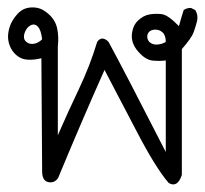

<svg xmlns="http://www.w3.org/2000/svg" viewBox="-20 -320 549 514"><path d="M431.6 169.9Q396.5 128.9 347.2 34.2Q297.9 -60.5 259.8 -132.8Q227.5 -60.5 196.8 11.2Q166 83 135.7 156.2Q126 170.9 109.4 167.5Q92.8 164.1 92.8 138.7L90.8 -164.1Q71.3 -159.2 54.2 -160.2Q37.1 -161.1 24.4 -171.9Q11.7 -182.6 5.9 -198.2Q0 -213.9 2 -230Q3.9 -246.1 10.3 -258.8Q16.6 -271.5 27.3 -283.2Q38.1 -294.9 51.8 -298.3Q65.4 -301.8 80.6 -298.8Q95.7 -295.9 112.3 -280.3Q128.9 -264.6 133.3 -242.7Q137.7 -220.7 134.8 -195.3V42Q162.1 -20.5 191.4 -82Q220.7 -143.6 240.2 -208Q252.9 -225.6 270.5 -208Q311.5 -132.8 423.8 86.9V-158.2Q409.2 -156.2 389.6 -157.7Q370.1 -159.2 350.6 -181.2Q331.1 -203.1 333 -227.1Q335 -251 349.1 -264.6Q363.3 -278.3 379.4 -281.2Q395.5 -284.2 412.6 -282.2Q429.7 -280.3 459 -250Q464.8 -271.5 471.7 -293Q479.5 -298.8 491.2 -298.8L502.9 -293Q510.7 -280.3 507.8 -264.6Q503.9 -249 498.5 -233.9Q493.2 -218.8 466.8 -188.5V148.4Q455.1 183.6 431.6 169.9ZM423.8 -208Q423.8 -225.6 415 -233.4Q406.2 -241.2 395 -240.7Q383.8 -240.2 378.4 -233.9Q373 -227.5 374.5 -218.3Q376 -209 384.8 -204.1Q393.6 -199.2 405.3 -201.2Q417 -203.1 423.8 -208ZM92.8 -214.8Q89.8 -240.2 81.1 -249Q72.3 -257.8 61.5 -252Q50.8 -246.1 45.9 -231.9Q41 -217.8 48.8 -209.5Q56.6 -201.2 69.3 -202.6Q82 -204.1 92.8 -214.8Z"/></svg>

Font: JasonHandwriting4
Style: Regular
Weight: 400
Version: Version 1.01.21